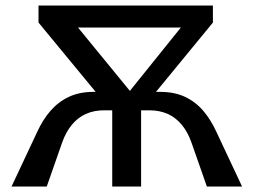

<svg xmlns="http://www.w3.org/2000/svg" viewBox="-20 -678 922 698"><path d="M732 0 676 -160Q663 -197 641.5 -223.5Q620 -250 590.5 -263.5Q561 -277 522 -277H470V-344H562Q615 -344 653.5 -325.5Q692 -307 719.5 -274.5Q747 -242 767 -198L860 0ZM22 0 115 -198Q135 -242 163 -274.5Q191 -307 229.5 -325.5Q268 -344 320 -344H412V-277H359Q321 -277 291.5 -263.5Q262 -250 240.5 -223.5Q219 -197 206 -160L150 0ZM388 0V-344H493V0ZM180 -578V-658H702V-578ZM754 -596 506 -294H409L702 -658H754ZM120 -658H198L496 -294H369L120 -596Z"/></svg>

Font: Ysabeau SemiBold
Style: Regular
Weight: 600
Designer: Christian Thalmann (Catharsis Fonts)
Version: Version 2.000;gftools[0.9.27.dev2+g8671c4b]